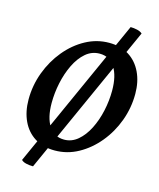

<svg xmlns="http://www.w3.org/2000/svg" viewBox="-130 -863 895 1084"><g transform="rotate(15 317.0 -321.0)"><path d="M262 12Q194 12 145.5 -18.5Q97 -49 71.5 -103.5Q46 -158 46 -229Q46 -311 74.5 -387.5Q103 -464 153 -524.5Q203 -585 267.5 -620Q332 -655 404 -655Q472 -655 520 -624.5Q568 -594 594 -539.5Q620 -485 620 -414Q620 -332 592 -256Q564 -180 514 -119.5Q464 -59 399.5 -23.5Q335 12 262 12ZM298 -61Q342 -61 377.5 -91Q413 -121 438 -170.5Q463 -220 476 -279.5Q489 -339 489 -398Q489 -484 457.5 -533Q426 -582 368 -582Q322 -582 286.5 -551.5Q251 -521 226.5 -470.5Q202 -420 189.5 -360.5Q177 -301 177 -243Q177 -157 208.5 -109Q240 -61 298 -61ZM168 130Q147 130 127.5 125.5Q108 121 99 111L497 -772Q516 -772 535.5 -767.5Q555 -763 566 -753Z"/></g></svg>

Font: Petrona
Style: Bold Italic
Weight: 700
Italic angle: -9°
Designer: Ringo R. Seeber
Foundry: Ringo R. Seeber
Version: Version 2.001; ttfautohint (v1.8.3)